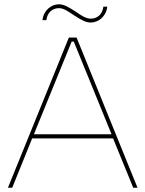

<svg xmlns="http://www.w3.org/2000/svg" viewBox="-20 -875 678 895"><path d="M334 -820C297 -844 276 -855 255 -855C218 -855 183 -826 178 -781H196C201 -819 226 -837 255 -837C278 -837 300 -820 323 -805C361 -780 381 -770 403 -770C440 -770 475 -799 480 -844H462C457 -806 432 -788 403 -788C380 -788 357 -804 334 -820ZM17 0H37L130 -230H507L601 0H621L337 -700H301ZM138 -249 314 -681H324L500 -249Z"/></svg>

Font: Fixel Display Thin
Style: Regular
Weight: 100
Designer: AlfaBravo + MacPaw
Foundry: Kyrylo Tkachov, Marchela Mozhyna, Serhii Makarenko, Maria Weinstein, Zakhar Kryvoshyya
Version: Version 1.211